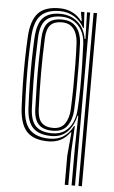

<svg xmlns="http://www.w3.org/2000/svg" viewBox="-56 -646 524 884"><g transform="rotate(5 206.0 -204.0)"><path d="M277.5 200V65.5L287.2 -43H283.5Q265.5 -17.2 240.6 -4.9Q215.8 7.5 184 7.5Q116.8 7.5 85 -26.2Q53.2 -60 49 -135Q46.2 -191 45.1 -245Q44 -299 44.9 -353.4Q45.8 -407.8 48.8 -464Q53 -538.2 83.6 -572.9Q114.2 -607.5 182.2 -607.5Q217 -607.5 243.2 -594.1Q269.5 -580.8 286.5 -557.5H290L283.2 -594.5V-600H298.5L302.5 -527H298.8Q281.2 -559.2 251.9 -577Q222.5 -594.8 185.5 -594.8Q128.8 -594.8 98.8 -565.9Q68.8 -537 64.5 -465Q61.5 -409.5 60.6 -357Q59.8 -304.5 60.8 -250.4Q61.8 -196.2 64.8 -134.5Q68.5 -64.2 99.4 -34.9Q130.2 -5.5 189.5 -5.5Q228.5 -5.5 255.1 -24Q281.8 -42.5 296.5 -73H300.2L294 46.2V200ZM309.2 200V26.5L312 -122H308.2Q299 -77 270.8 -47.4Q242.5 -17.8 194.8 -18.2Q139.2 -18.8 111.5 -46.1Q83.8 -73.5 80.5 -135.2Q77.5 -196 76.5 -252.1Q75.5 -308.2 76.5 -361Q77.5 -413.8 80 -463.5Q84 -529.2 110.5 -555.8Q137 -582.2 188.2 -582.2Q236.2 -582.2 269.2 -554.2Q302.2 -526.2 310.2 -477H314L310.5 -600H325V200ZM199 -31Q234.5 -31 257.5 -47.6Q280.5 -64.2 292.4 -90.9Q304.2 -117.5 306.2 -147.2Q309.5 -192.8 310 -247.1Q310.5 -301.5 309.2 -355.5Q308 -409.5 306 -453.8Q304.2 -489.2 289.8 -515.2Q275.2 -541.2 250.9 -555.5Q226.5 -569.8 194.5 -569.8Q145.5 -569.8 122 -545.2Q98.5 -520.8 96 -464.2Q94 -417 93 -367Q92 -317 92.8 -260.4Q93.5 -203.8 96.2 -135.8Q98.8 -79.5 123.6 -55.2Q148.5 -31 199 -31ZM200.2 -43Q157 -43 135.5 -64.6Q114 -86.2 112 -134.5Q110 -194.8 109 -248.8Q108 -302.8 108.8 -355.2Q109.5 -407.8 111.5 -463Q113.8 -513.2 134.5 -535Q155.2 -556.8 198.8 -556.8Q231 -556.8 250.8 -542.8Q270.5 -528.8 280.1 -505.4Q289.8 -482 290.8 -453.8Q292.8 -406.8 293.4 -352.4Q294 -298 293.4 -244.6Q292.8 -191.2 290.8 -147.2Q288.8 -102.8 267.6 -72.9Q246.5 -43 200.2 -43ZM200.5 -56Q237.8 -56 255.4 -82Q273 -108 275 -147.5Q277.2 -195.8 277.9 -250.4Q278.5 -305 277.8 -358Q277 -411 275 -453.2Q273.8 -478 266 -498.6Q258.2 -519.2 242 -531.6Q225.8 -544 199.2 -544Q164.2 -544 146.8 -525.5Q129.2 -507 127.5 -463Q124 -380 124.1 -301.9Q124.2 -223.8 128 -134.5Q129.8 -93 147.8 -74.5Q165.8 -56 200.5 -56ZM341 200V-600H356.8V200Z"/></g></svg>

Font: Big Shoulders Inline Text Thin
Style: Regular
Weight: 400
Version: Version 2.002